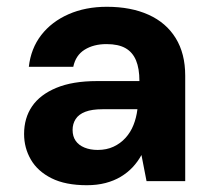

<svg xmlns="http://www.w3.org/2000/svg" viewBox="-20 -534 625 566"><path d="M236 12Q173 12 132 -8.5Q91 -29 71 -63.5Q51 -98 51 -139Q51 -186 74.5 -220.5Q98 -255 146 -275Q194 -295 266 -295H391Q391 -332 381 -356Q371 -380 350 -392Q329 -404 294 -404Q256 -404 229.5 -387.5Q203 -371 196 -337H65Q71 -391 101.5 -430.5Q132 -470 182 -492Q232 -514 295 -514Q366 -514 418 -490.5Q470 -467 498 -421.5Q526 -376 526 -311V0H412L397 -77Q386 -57 371 -41Q356 -25 336 -13Q316 -1 291 5.5Q266 12 236 12ZM268 -92Q294 -92 314.5 -101.5Q335 -111 350 -127.5Q365 -144 373.5 -165.5Q382 -187 385 -211V-212H282Q251 -212 231.5 -204.5Q212 -197 203 -183Q194 -169 194 -151Q194 -132 203 -119Q212 -106 229 -99Q246 -92 268 -92Z"/></svg>

Font: DM Sans 16pt
Style: Bold
Weight: 700
Version: Version 4.004;gftools[0.9.30]